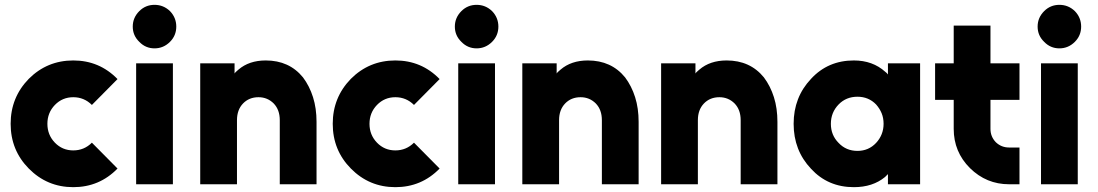

<svg xmlns="http://www.w3.org/2000/svg" viewBox="-20 -762 4540 794"><path d="M283 -512Q175 -512 99 -436Q24 -359 24 -250Q24 -141 99 -65Q175 12 283 12Q391 12 466 -65L360 -172Q328 -140 283 -140Q238 -140 207 -172Q176 -204 176 -250Q176 -296 207 -328Q238 -360 283 -360Q328 -360 360 -328L466 -435Q391 -512 283 -512Z M543 0H695V-500H543ZM709 -652Q709 -689 683 -716Q656 -742 619 -742Q582 -742 556 -716Q529 -689 529 -652Q529 -615 556 -589Q582 -562 619 -562Q656 -562 683 -589Q709 -615 709 -652Z M1289 0V-258Q1289 -314 1274.5 -360Q1260 -406 1233 -442Q1176 -512 1079 -512Q1010 -512 966 -474Q962 -470 957.5 -466.5Q953 -463 950 -458V-500H808V0H960V-265Q960 -308 985 -334Q1010 -360 1049 -360Q1086 -360 1112 -334Q1137 -308 1137 -265V0Z M1615 -512Q1507 -512 1431 -436Q1356 -359 1356 -250Q1356 -141 1431 -65Q1507 12 1615 12Q1723 12 1798 -65L1692 -172Q1660 -140 1615 -140Q1570 -140 1539 -172Q1508 -204 1508 -250Q1508 -296 1539 -328Q1570 -360 1615 -360Q1660 -360 1692 -328L1798 -435Q1723 -512 1615 -512Z M1875 0H2027V-500H1875ZM2041 -652Q2041 -689 2015 -716Q1988 -742 1951 -742Q1914 -742 1888 -716Q1861 -689 1861 -652Q1861 -615 1888 -589Q1914 -562 1951 -562Q1988 -562 2015 -589Q2041 -615 2041 -652Z M2621 0V-258Q2621 -314 2606.5 -360Q2592 -406 2565 -442Q2508 -512 2411 -512Q2342 -512 2298 -474Q2294 -470 2289.5 -466.5Q2285 -463 2282 -458V-500H2140V0H2292V-265Q2292 -308 2317 -334Q2342 -360 2381 -360Q2418 -360 2444 -334Q2469 -308 2469 -265V0Z M3195 0V-258Q3195 -314 3180.5 -360Q3166 -406 3139 -442Q3082 -512 2985 -512Q2916 -512 2872 -474Q2868 -470 2863.5 -466.5Q2859 -463 2856 -458V-500H2714V0H2866V-265Q2866 -308 2891 -334Q2916 -360 2955 -360Q2992 -360 3018 -334Q3043 -308 3043 -265V0Z M3652 -500V-454Q3650 -457 3647 -460Q3644 -463 3641 -465Q3589 -512 3511 -512Q3404 -512 3334 -436Q3262 -360 3262 -250Q3262 -140 3334 -64Q3404 12 3511 12Q3589 12 3640 -30Q3643 -33 3646 -36Q3649 -39 3652 -42V0H3785V-500ZM3526 -362Q3572 -362 3603 -330Q3618 -313 3626 -293.5Q3634 -274 3634 -250Q3634 -227 3626 -207Q3618 -187 3603 -171Q3572 -138 3526 -138Q3479 -138 3448 -171Q3416 -203 3416 -250Q3416 -297 3448 -330Q3479 -362 3526 -362Z M3924 -656V-500H3847V-349H3924V-229Q3924 -134 3991 -67Q4059 0 4153 0H4196V-152H4153Q4121 -152 4098 -174Q4076 -197 4076 -229V-349H4196V-500H4076V-656Z M4285 0H4437V-500H4285ZM4451 -652Q4451 -689 4425 -716Q4398 -742 4361 -742Q4324 -742 4298 -716Q4271 -689 4271 -652Q4271 -615 4298 -589Q4324 -562 4361 -562Q4398 -562 4425 -589Q4451 -615 4451 -652Z"/></svg>

Font: Unageo
Style: ExtraBold
Weight: 800
Designer: Richard Sepsi
Foundry: Richard Sepsi
Version: Version 2.000